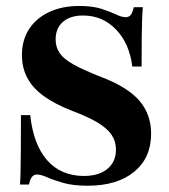

<svg xmlns="http://www.w3.org/2000/svg" viewBox="-20 -602 557 634"><path d="M269.4 11.3Q221.8 11.3 189.1 2Q156.5 -7.3 135.9 -16.5Q115.3 -25.8 101.6 -25.8Q91.9 -25.8 85.5 -17.7Q79 -9.7 75.8 7.3H46Q47.6 -13.7 48 -41.5Q48.4 -69.4 48.8 -112.5Q49.2 -155.6 49.2 -221.8H79.8Q90.3 -124.2 135.9 -72.6Q181.5 -21 257.3 -21Q306.5 -21 334.7 -44.4Q362.9 -67.7 362.9 -108.1Q362.9 -135.5 348.4 -156.9Q333.9 -178.2 302.4 -197.2Q271 -216.1 219.4 -235.5Q161.3 -258.1 124.6 -284.7Q87.9 -311.3 70.2 -344.8Q52.4 -378.2 52.4 -420.2Q52.4 -469.4 75.8 -505.6Q99.2 -541.9 141.9 -562.1Q184.7 -582.3 241.9 -582.3Q285.5 -582.3 314.5 -573Q343.5 -563.7 362.9 -554.4Q382.3 -545.2 395.2 -545.2Q405.6 -545.2 411.7 -552.8Q417.7 -560.5 421.8 -578.2H451.6Q450 -559.7 449.2 -536.7Q448.4 -513.7 448 -477.8Q447.6 -441.9 447.6 -382.3H416.9Q407.3 -458.9 362.9 -504.8Q318.5 -550.8 254 -550.8Q212.1 -550.8 187.9 -529.8Q163.7 -508.9 163.7 -471.8Q163.7 -446 177.4 -426.2Q191.1 -406.5 224.2 -388.3Q257.3 -370.2 314.5 -347.6Q401.6 -314.5 440.3 -269.4Q479 -224.2 479 -160.5Q479 -80.6 423 -34.7Q366.9 11.3 269.4 11.3Z"/></svg>

Font: Playfair 5pt SemiExpanded Light ExtraBold
Style: Regular
Weight: 800
Version: Version 2.001;gftools[0.9.30]